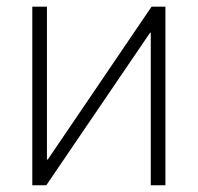

<svg xmlns="http://www.w3.org/2000/svg" viewBox="-20 -549 586 569"><path d="M470.2 0H426.8V-452.1H424.8L117.2 0H75.7V-529.3H119.1V-76.2H121.6L429.2 -529.3H470.2Z"/></svg>

Font: Inter 24pt ExtraLight
Style: Regular
Weight: 250
Designer: Rasmus Andersson
Foundry: rsms
Version: Version 4.001;git-66647c0bb